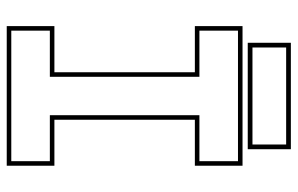

<svg xmlns="http://www.w3.org/2000/svg" viewBox="-177 -707 884 570"><g transform="rotate(90 265.0 -422.0)"><path d="M57.5 0V-141.5H194.5V-558.5H57.5V-700H472V-558.5H335.5V-141.5H472V0ZM71 -13.5H458.5V-128H322V-572H458.5V-686.5H71V-572H208V-128H71ZM107 -715.5V-843.5H423V-715.5ZM121 -729.5H409V-829.5H121Z"/></g></svg>

Font: Tourney Thin
Style: Regular
Weight: 100
Designer: Tyler Finck
Foundry: Etcetera Type Co
Version: Version 1.015